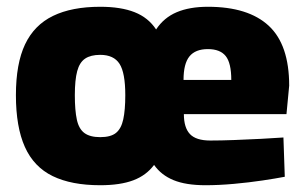

<svg xmlns="http://www.w3.org/2000/svg" viewBox="-20 -535 899 567"><path d="M276 12Q191 12 135.5 -15Q80 -42 53.5 -101Q27 -160 27 -254Q27 -347 54 -404Q81 -461 136.5 -488Q192 -515 276 -515Q337 -515 377.5 -499Q418 -483 441 -448Q464 -483 502 -499Q540 -515 594 -515Q713 -515 773.5 -459Q834 -403 834 -282L826 -198H523Q523 -158 541 -139Q559 -120 601 -120Q632 -120 672 -121.5Q712 -123 751 -125Q790 -127 817 -129L821 -13Q795 -8 755 -2Q715 4 670.5 8Q626 12 587 12Q529 12 492.5 -3Q456 -18 435 -48Q412 -17 373.5 -2.5Q335 12 276 12ZM276 -130Q307 -130 322.5 -142.5Q338 -155 344 -182.5Q350 -210 350 -254Q350 -320 333 -346.5Q316 -373 276 -373Q248 -373 231.5 -362Q215 -351 208 -325Q201 -299 201 -254Q201 -209 207 -181.5Q213 -154 229.5 -142Q246 -130 276 -130ZM522 -299H663Q663 -349 646.5 -369.5Q630 -390 594 -390Q557 -390 539.5 -368.5Q522 -347 522 -299Z"/></svg>

Font: Cairo Play Black
Style: Regular
Weight: 900
Version: Version 3.119